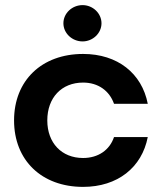

<svg xmlns="http://www.w3.org/2000/svg" viewBox="-20 -721 633 751"><path d="M558 -185H426C409 -134 364 -103 305 -103C221 -103 165 -162 165 -250C165 -339 221 -398 305 -398C364 -398 408 -366 426 -315H558C535 -434 440 -510 305 -510C143 -510 35 -406 35 -250C35 -94 143 10 305 10C440 10 535 -66 558 -185ZM303 -701C262 -701 228 -669 228 -630C228 -591 262 -559 303 -559C343 -559 377 -591 377 -630C377 -669 343 -701 303 -701Z"/></svg>

Font: Goli SemiBold
Style: Regular
Weight: 600
Designer: jaikishan Patel
Foundry: MagicType
Version: Version 1.000;Glyphs 3.2 (3242)